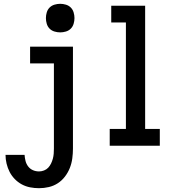

<svg xmlns="http://www.w3.org/2000/svg" viewBox="-20 -765 915 1008"><path d="M185 223Q161 223 138 218.5Q115 214 94.5 203Q74 192 57.5 175Q41 158 30.5 137.5Q20 117 14.5 94Q9 71 9 48H109Q110 64 114 80Q118 96 128 109Q138 122 153 128.5Q168 135 185 135Q198 135 211 130Q224 125 233 115.5Q242 106 248 93.5Q254 81 257.5 68Q261 55 262 41.5Q263 28 263 15V-432H138V-520H363V15Q363 41 359.5 67Q356 93 346.5 117Q337 141 321 162Q305 183 283.5 197Q262 211 236.5 217Q211 223 185 223ZM296 -595Q281 -595 266 -599.5Q251 -604 240.5 -614.5Q230 -625 225.5 -640Q221 -655 221 -670Q221 -685 225.5 -700Q230 -715 240.5 -725.5Q251 -736 266 -740.5Q281 -745 296 -745Q311 -745 326 -740.5Q341 -736 351.5 -725.5Q362 -715 366.5 -700Q371 -685 371 -670Q371 -655 366.5 -640Q362 -625 351.5 -614.5Q341 -604 326 -599.5Q311 -595 296 -595Z M556 0V-88H641V-647H564V-735H742V-88H819V0Z"/></svg>

Font: Zed Sans Semibold
Style: Regular
Weight: 600
Designer: Belleve Invis
Foundry: Belleve Invis
Version: Version 1.0.0; ttfautohint (v1.8.4)